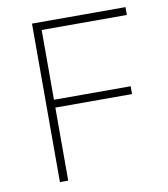

<svg xmlns="http://www.w3.org/2000/svg" viewBox="-79 -755 718 821"><g transform="rotate(-10 280.5 -344.0)"><path d="M115 0V-688H521V-654H151V-351H484V-317H151V0Z"/></g></svg>

Font: Saira Thin Thin
Style: Regular
Weight: 250
Version: Version 1.101